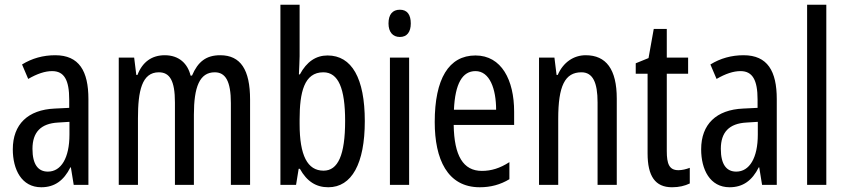

<svg xmlns="http://www.w3.org/2000/svg" viewBox="-20 -780 3570 810"><path d="M213 -547C162 -547 115 -534 73 -508L99 -447C137 -469 170 -480 200 -480C251 -480 272 -442 272 -360V-325L211 -322C98 -317 34 -256 34 -150C34 -65 71 10 154 10C210 10 249 -18 277 -74H279L291 0H353V-362C353 -480 314 -547 213 -547ZM273 -266V-212C273 -114 238 -56 182 -56C141 -56 117 -86 117 -152C117 -222 152 -259 225 -263Z M909 -547C850 -547 815 -520 790 -461H784C772 -511 736 -547 675 -547C621 -547 581 -519 560 -464H555L546 -537H481V0H562V-281C562 -395 578 -475 650 -475C696 -475 718 -440 718 -348V0H798V-296C798 -413 822 -475 886 -475C931 -475 954 -438 954 -345V0H1035V-360C1035 -486 995 -547 909 -547Z M1244 -760H1163V0H1229L1240 -68H1245C1275 -14 1314 10 1365 10C1464 10 1519 -90 1519 -269C1519 -450 1464 -546 1362 -546C1313 -546 1274 -520 1245 -466H1241C1242 -496 1244 -522 1244 -543ZM1344 -475C1408 -475 1436 -406 1436 -270C1436 -126 1406 -60 1345 -60C1277 -60 1244 -124 1244 -257V-276C1244 -390 1263 -475 1344 -475Z M1667 -739C1636 -739 1619 -719 1619 -681C1619 -645 1637 -624 1667 -624C1697 -624 1713 -645 1713 -681C1713 -718 1698 -739 1667 -739ZM1706 -537H1625V0H1706Z M1986 -546C1873 -546 1814 -447 1814 -265C1814 -109 1867 10 2004 10C2050 10 2091 -1 2129 -24V-96C2089 -70 2052 -59 2013 -59C1934 -59 1896 -123 1894 -253H2149V-309C2149 -442 2096 -546 1986 -546ZM1986 -480C2046 -480 2073 -405 2073 -317H1895C1900 -428 1931 -480 1986 -480Z M2451 -547C2400 -547 2356 -517 2333 -464H2328L2319 -537H2254V0H2335V-279C2335 -417 2363 -475 2433 -475C2481 -475 2501 -432 2501 -348V0H2582V-364C2582 -488 2537 -547 2451 -547Z M2842 -62C2803 -62 2793 -89 2793 -143V-469H2883V-537H2793V-658H2738L2716 -535L2662 -513V-469H2712V-133C2712 -37 2744 10 2815 10C2845 10 2869 4 2890 -6V-72C2874 -66 2858 -62 2842 -62Z M3117 -547C3066 -547 3019 -534 2977 -508L3003 -447C3041 -469 3074 -480 3104 -480C3155 -480 3176 -442 3176 -360V-325L3115 -322C3002 -317 2938 -256 2938 -150C2938 -65 2975 10 3058 10C3114 10 3153 -18 3181 -74H3183L3195 0H3257V-362C3257 -480 3218 -547 3117 -547ZM3177 -266V-212C3177 -114 3142 -56 3086 -56C3045 -56 3021 -86 3021 -152C3021 -222 3056 -259 3129 -263Z M3466 0V-760H3385V0Z"/></svg>

Font: Noto Sans UI Condensed
Style: Regular
Weight: 400
Width: 3
Designer: Monotype Design Team
Foundry: Monotype Imaging Inc.
Version: Version 1.901